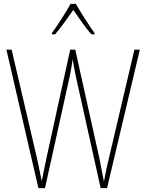

<svg xmlns="http://www.w3.org/2000/svg" viewBox="-20 -1036 754 990"><path d="M371 -1016H344C320 -973 273 -899 247 -865V-859H264C294 -893 332 -948 358 -985C385 -946 420 -894 451 -859H468V-865C448 -891 397 -971 371 -1016ZM701 -780H673L542 -222C531 -179 524 -143 516 -99C507 -146 502 -173 492 -222L368 -780H342L220 -223C214 -196 204 -146 195 -102C190 -127 183 -165 170 -223L40 -780H13L178 -66H212L339 -640C345 -672 349 -690 355 -731C361 -689 366 -670 373 -633L499 -66H532Z"/></svg>

Font: Noto Sans Malayalam UI Condensed Thin
Style: Regular
Weight: 100
Width: 3
Designer: Jelle Bosma - Monotype Design Team
Foundry: Monotype Imaging Inc.
Version: Version 2.104